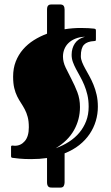

<svg xmlns="http://www.w3.org/2000/svg" viewBox="-20 -770 501 865"><path d="M271 -638.2Q307.6 -644 344.2 -644Q362.8 -644 378.4 -643.1Q394 -642.1 402.8 -641.1Q407.2 -640.6 409.7 -639.2Q412.1 -637.7 412.1 -632.3V-591.8Q412.1 -586.4 409.2 -585.7Q406.2 -585 404.3 -585Q373 -583.5 358.6 -568.6Q344.2 -553.7 344.2 -517.1Q344.2 -503.9 349.9 -490Q355.5 -476.1 364 -460.7Q372.6 -445.3 382.6 -427.2Q392.6 -409.2 401.1 -388.4Q409.7 -367.7 415.3 -343Q420.9 -318.4 420.9 -289.1Q420.9 -256.3 411.6 -225.1Q402.3 -193.8 383.8 -166.3Q365.2 -138.7 337.2 -116.5Q309.1 -94.2 271 -79.1V51.8Q271 60.1 267.3 67.6Q263.7 75.2 251 75.2H215.8Q211.4 75.2 207 74.7Q202.6 74.2 199.5 72Q196.3 69.8 194.1 64.9Q191.9 60.1 191.9 51.8V-58.1Q174.8 -55.7 157 -54.4Q139.2 -53.2 120.1 -53.2Q89.8 -53.2 67.1 -55.4Q44.4 -57.6 35.2 -59.1Q32.7 -59.6 31.2 -61Q29.8 -62.5 29.8 -67.9V-108.9Q29.8 -112.3 31.5 -113.3Q33.2 -114.3 35.2 -114.3Q37.1 -114.3 40.8 -113.8Q44.4 -113.3 46.9 -113.3Q73.7 -113.3 91.8 -134.3Q109.9 -155.3 109.9 -196.8Q109.9 -224.1 104.7 -243.2Q99.6 -262.2 91.6 -277.3Q83.5 -292.5 74.5 -306.2Q65.4 -319.8 57.4 -335.9Q49.3 -352.1 44.2 -373.3Q39.1 -394.5 39.1 -424.8Q39.1 -462.4 51 -492.9Q63 -523.4 83.7 -547.4Q104.5 -571.3 132.3 -588.9Q160.2 -606.4 191.9 -618.2V-727.1Q191.9 -735.4 193.8 -740Q195.8 -744.6 199 -746.8Q202.1 -749 206.3 -749.5Q210.4 -750 214.8 -750H249.5Q262.2 -750 266.6 -743.9Q271 -737.8 271 -727.1ZM231 -102.1Q263.2 -113.8 290.3 -131.1Q317.4 -148.4 337.2 -171.9Q356.9 -195.3 368.2 -224.6Q379.4 -253.9 379.4 -289.1Q379.4 -318.4 373.8 -342.3Q368.2 -366.2 359.6 -386.7Q351.1 -407.2 341.1 -425Q331.1 -442.9 322.5 -459Q314 -475.1 308.3 -490.7Q302.7 -506.3 302.7 -522.9Q302.7 -552.7 317.4 -574.5Q332 -596.2 362.8 -604.5Q338.4 -603.5 319.8 -595.9Q301.3 -588.4 288.8 -576.4Q276.4 -564.5 270 -548.6Q263.7 -532.7 263.7 -515.1Q263.7 -490.7 275.6 -465.8Q287.6 -440.9 302 -413.3Q316.4 -385.7 328.4 -355Q340.3 -324.2 340.3 -287.6Q340.3 -231.4 313.2 -183.3Q286.1 -135.3 231 -102.1Z"/></svg>

Font: Fascinate Inline
Style: Regular
Weight: 900
Designer: Astigmatic (AOETI)
Foundry: Astigmatic (AOETI)
Version: Version 1.000